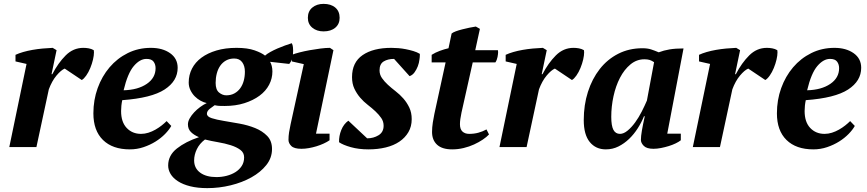

<svg xmlns="http://www.w3.org/2000/svg" viewBox="-20 -759 4475 991"><path d="M314 -405Q295 -397 271.5 -369Q248 -341 232 -298L168 0H28L117 -429L60 -442V-476Q77 -484 99.5 -490.5Q122 -497 147.5 -501.5Q173 -506 200 -508.5Q227 -511 252 -512L272 -500L246 -376H250Q280 -434 319 -473Q358 -512 410 -512Q424 -512 438 -509.5Q452 -507 464 -500Q465 -494 465 -489Q465 -473 460 -451.5Q455 -430 446 -408Q437 -386 425 -369Q413 -352 402 -346Z M736 -455Q702 -455 670.5 -418Q639 -381 618 -293Q692 -295 737.5 -326Q783 -357 783 -407Q783 -427 772.5 -441Q762 -455 736 -455ZM864 -109Q853 -89 832 -67.5Q811 -46 783 -28.5Q755 -11 721 0.5Q687 12 650 12Q561 12 511.5 -36.5Q462 -85 462 -174Q462 -243 484 -304Q506 -365 545.5 -411.5Q585 -458 639.5 -485Q694 -512 759 -512Q819 -512 858 -484.5Q897 -457 897 -409Q897 -341 829.5 -297Q762 -253 611 -242Q608 -228 606.5 -213.5Q605 -199 605 -186Q605 -129 634 -98.5Q663 -68 708 -68Q727 -68 746 -74Q765 -80 782.5 -90Q800 -100 814.5 -111.5Q829 -123 840 -134Z M1189 -457Q1165 -457 1147 -447Q1129 -437 1117 -420Q1105 -403 1099 -380Q1093 -357 1093 -331Q1093 -296 1110.5 -281.5Q1128 -267 1148 -267Q1172 -267 1190 -277Q1208 -287 1220 -303.5Q1232 -320 1238 -342Q1244 -364 1244 -389Q1244 -419 1230 -438Q1216 -457 1189 -457ZM1097 155Q1124 155 1149.5 148.5Q1175 142 1195 129.5Q1215 117 1227.5 98Q1240 79 1240 53Q1240 29 1220.5 14.5Q1201 0 1171 -9.5Q1141 -19 1105.5 -25Q1070 -31 1038 -39Q1010 -18 996 11Q982 40 982 69Q982 109 1013 132Q1044 155 1097 155ZM1201 -512Q1258 -512 1294.5 -499Q1331 -486 1348 -472Q1358 -481 1375 -490.5Q1392 -500 1411.5 -508.5Q1431 -517 1450.5 -524Q1470 -531 1486 -536Q1491 -527 1492 -515.5Q1493 -504 1493 -497Q1493 -489 1492 -477.5Q1491 -466 1486 -452Q1481 -438 1473 -429L1374 -440Q1379 -432 1382.5 -419Q1386 -406 1386 -390Q1386 -354 1369 -321.5Q1352 -289 1319.5 -265Q1287 -241 1241.5 -226.5Q1196 -212 1139 -212Q1122 -212 1111.5 -212.5Q1101 -213 1088 -216Q1083 -212 1076.5 -207.5Q1070 -203 1063.5 -198Q1057 -193 1052.5 -186.5Q1048 -180 1048 -172Q1048 -157 1073 -149Q1098 -141 1135 -135Q1172 -129 1216 -121Q1260 -113 1297 -98Q1334 -83 1359 -57.5Q1384 -32 1384 10Q1384 56 1354.5 93Q1325 130 1277.5 156.5Q1230 183 1170.5 197.5Q1111 212 1050 212Q1000 212 962 202.5Q924 193 898.5 176.5Q873 160 860.5 139Q848 118 848 95Q848 43 893 7.5Q938 -28 1007 -51Q981 -62 965.5 -77.5Q950 -93 950 -117Q950 -132 959 -148Q968 -164 982 -179Q996 -194 1013 -206.5Q1030 -219 1047 -227Q1032 -230 1015.5 -239Q999 -248 985.5 -261.5Q972 -275 963 -293.5Q954 -312 954 -333Q954 -372 971 -405Q988 -438 1020 -461.5Q1052 -485 1097.5 -498.5Q1143 -512 1201 -512Z M1486 -442V-476Q1501 -482 1526 -488.5Q1551 -495 1579 -500Q1607 -505 1634.5 -508.5Q1662 -512 1683 -512L1701 -500L1611 -69H1681V-35Q1668 -26 1650.5 -18Q1633 -10 1613.5 -4Q1594 2 1574 5.5Q1554 9 1536 9Q1498 9 1483.5 -5.5Q1469 -20 1469 -37Q1469 -57 1472 -76Q1475 -95 1480 -118L1548 -428ZM1569 -667Q1569 -701 1592 -720Q1615 -739 1650 -739Q1688 -739 1710.5 -720Q1733 -701 1733 -667Q1733 -635 1710.5 -616Q1688 -597 1650 -597Q1615 -597 1592 -616Q1569 -635 1569 -667Z M1960 -110Q1960 -132 1948 -149.5Q1936 -167 1918 -184Q1900 -201 1878.5 -217.5Q1857 -234 1839 -255Q1821 -276 1809 -301.5Q1797 -327 1797 -361Q1797 -437 1851.5 -474.5Q1906 -512 2000 -512Q2016 -512 2035.5 -510.5Q2055 -509 2075 -505Q2095 -501 2113.5 -495.5Q2132 -490 2147 -481Q2147 -478 2147 -474Q2147 -464 2145 -452Q2143 -434 2136.5 -417Q2130 -400 2119.5 -385.5Q2109 -371 2094 -366L2014 -455Q1982 -455 1960.5 -442Q1939 -429 1939 -396Q1939 -374 1951.5 -356Q1964 -338 1982 -321.5Q2000 -305 2022 -288Q2044 -271 2062 -250.5Q2080 -230 2092.5 -204Q2105 -178 2105 -144Q2105 -106 2088 -77Q2071 -48 2041.5 -28Q2012 -8 1971 2Q1930 12 1882 12Q1831 12 1790.5 0.5Q1750 -11 1730 -25Q1729 -57 1741.5 -88Q1754 -119 1778 -136L1875 -45Q1908 -45 1934 -61Q1960 -77 1960 -110Z M2208 -476Q2227 -488 2250 -496.5Q2273 -505 2295 -510L2311 -586Q2318 -592 2333 -597.5Q2348 -603 2366 -607.5Q2384 -612 2402.5 -616Q2421 -620 2436 -622L2457 -610L2433 -500H2550Q2551 -496 2551 -490Q2551 -481 2548 -465Q2545 -449 2537 -437H2420L2362 -178Q2358 -159 2356 -144.5Q2354 -130 2354 -118Q2354 -92 2367 -80Q2380 -68 2402 -68Q2427 -68 2449 -74Q2471 -80 2491 -91L2504 -65Q2492 -52 2472 -38.5Q2452 -25 2427 -13.5Q2402 -2 2373 5Q2344 12 2314 12Q2262 12 2236 -12Q2210 -36 2210 -78Q2210 -101 2214 -127Q2218 -153 2222 -171L2280 -437H2208Z M2844 -405Q2825 -397 2801.5 -369Q2778 -341 2762 -298L2698 0H2558L2647 -429L2590 -442V-476Q2607 -484 2629.5 -490.5Q2652 -497 2677.5 -501.5Q2703 -506 2730 -508.5Q2757 -511 2782 -512L2802 -500L2776 -376H2780Q2810 -434 2849 -473Q2888 -512 2940 -512Q2954 -512 2968 -509.5Q2982 -507 2994 -500Q2995 -494 2995 -489Q2995 -473 2990 -451.5Q2985 -430 2976 -408Q2967 -386 2955 -369Q2943 -352 2932 -346Z M3304 -159Q3291 -127 3271.5 -96.5Q3252 -66 3227 -42Q3202 -18 3172 -3Q3142 12 3107 12Q3055 12 3024 -26Q2993 -64 2993 -139Q2993 -217 3014.5 -284.5Q3036 -352 3075.5 -402.5Q3115 -453 3171 -481.5Q3227 -510 3296 -510Q3322 -510 3340.5 -504Q3359 -498 3380 -489Q3406 -499 3436 -504Q3466 -509 3508 -509L3424 -69H3494V-35Q3484 -27 3467.5 -19Q3451 -11 3431.5 -5Q3412 1 3391.5 5Q3371 9 3353 9Q3318 9 3303 -6Q3288 -21 3288 -37Q3288 -55 3293 -84.5Q3298 -114 3308 -159ZM3180 -68Q3199 -68 3219.5 -85Q3240 -102 3258.5 -127.5Q3277 -153 3292.5 -183.5Q3308 -214 3319 -240L3356 -438Q3344 -446 3333.5 -449.5Q3323 -453 3306 -453Q3266 -453 3234 -426.5Q3202 -400 3180 -357.5Q3158 -315 3146.5 -262Q3135 -209 3135 -156Q3135 -110 3146 -89Q3157 -68 3180 -68Z M3842 -405Q3823 -397 3799.5 -369Q3776 -341 3760 -298L3696 0H3556L3645 -429L3588 -442V-476Q3605 -484 3627.5 -490.5Q3650 -497 3675.5 -501.5Q3701 -506 3728 -508.5Q3755 -511 3780 -512L3800 -500L3774 -376H3778Q3808 -434 3847 -473Q3886 -512 3938 -512Q3952 -512 3966 -509.5Q3980 -507 3992 -500Q3993 -494 3993 -489Q3993 -473 3988 -451.5Q3983 -430 3974 -408Q3965 -386 3953 -369Q3941 -352 3930 -346Z M4264 -455Q4230 -455 4198.5 -418Q4167 -381 4146 -293Q4220 -295 4265.5 -326Q4311 -357 4311 -407Q4311 -427 4300.5 -441Q4290 -455 4264 -455ZM4392 -109Q4381 -89 4360 -67.5Q4339 -46 4311 -28.5Q4283 -11 4249 0.5Q4215 12 4178 12Q4089 12 4039.5 -36.5Q3990 -85 3990 -174Q3990 -243 4012 -304Q4034 -365 4073.5 -411.5Q4113 -458 4167.5 -485Q4222 -512 4287 -512Q4347 -512 4386 -484.5Q4425 -457 4425 -409Q4425 -341 4357.5 -297Q4290 -253 4139 -242Q4136 -228 4134.5 -213.5Q4133 -199 4133 -186Q4133 -129 4162 -98.5Q4191 -68 4236 -68Q4255 -68 4274 -74Q4293 -80 4310.5 -90Q4328 -100 4342.5 -111.5Q4357 -123 4368 -134Z"/></svg>

Font: PTSerif
Style: Bold Italic
Weight: 700
Italic angle: -12°
Designer: A.Korolkova, O.Umpeleva, V.Yefimov
Foundry: ParaType Ltd
Version: Version 1.000W OFL; ttfautohint (v1.2) -l 8 -r 50 -G 200 -x 